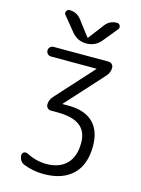

<svg xmlns="http://www.w3.org/2000/svg" viewBox="-143 -859 846 1148"><g transform="rotate(15 280.5 -285.5)"><path d="M105.5 -542H445.3Q458 -542 466.8 -533.2Q475.6 -524.4 475.6 -511.7Q475.6 -482.4 456.1 -460L246.1 -228.5Q245.1 -227.5 245.1 -226.6Q245.1 -225.6 246.1 -225.6H283.2Q381.8 -225.6 434.1 -175.3Q486.3 -125 486.3 -29.3Q486.3 85.9 422.9 147Q359.4 208 243.2 208Q177.7 208 119.1 184.6Q103.5 178.7 94.7 164.1Q85.9 149.4 85.9 132.8Q85.9 120.1 96.2 114.3Q106.4 108.4 118.2 113.3Q180.7 145.5 243.2 145.5Q324.2 145.5 368.7 100.1Q413.1 54.7 413.1 -29.3Q413.1 -100.6 367.7 -135.3Q322.3 -169.9 225.6 -169.9H187.5Q175.8 -169.9 167 -178.7Q158.2 -187.5 158.2 -199.2Q158.2 -228.5 177.7 -250L385.7 -479.5Q386.7 -480.5 386.7 -481.4Q386.7 -482.4 385.7 -482.4H105.5Q92.8 -482.4 84 -491.2Q75.2 -500 75.2 -512.2Q75.2 -524.4 84 -533.2Q92.8 -542 105.5 -542ZM361.3 -742.2Q388.7 -779.3 434.6 -779.3Q448.2 -779.3 454.1 -766.6Q456.1 -761.7 456.1 -756.8Q456.1 -750 451.2 -744.1L377.9 -654.3Q342.8 -612.3 288.1 -612.3Q233.4 -612.3 198.2 -654.3L125 -744.1Q119.1 -751 119.1 -757.8Q119.1 -761.7 122.1 -766.6Q127.9 -779.3 140.6 -779.3Q186.5 -779.3 213.9 -743.2L286.1 -648.4Q287.1 -647.5 288.1 -647.5Q289.1 -647.5 290 -648.4Z"/></g></svg>

Font: Gen Jyuu Gothic Normal
Style: Regular
Weight: 300
Designer: [Source Han Sans]
Ryoko NISHIZUKA  (kana & ideographs); Paul D. Hunt (Latin, Greek & Cyrillic); Wenlong ZHANG  (bopomofo
Version: Version 1.002.20150607